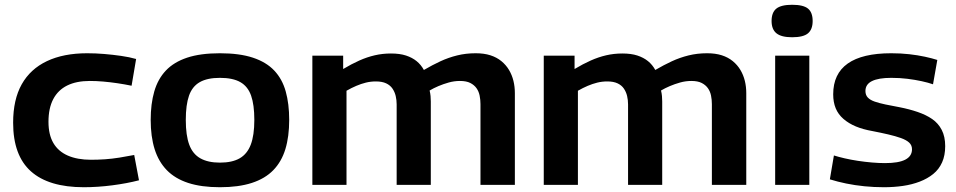

<svg xmlns="http://www.w3.org/2000/svg" viewBox="-20 -774 4002 804"><path d="M35 -260Q35 -357 71 -421Q107 -485 176.5 -518Q246 -551 345 -551Q380 -551 416 -548Q452 -545 487 -540Q522 -535 550 -527L531 -415Q502 -421 471.5 -425.5Q441 -430 412 -432.5Q383 -435 356 -435Q300 -435 261.5 -416Q223 -397 203 -359Q183 -321 183 -264Q183 -210 203.5 -175Q224 -140 264 -122.5Q304 -105 361 -105Q390 -105 419.5 -107Q449 -109 480 -114Q511 -119 542 -125L562 -19Q512 -6 450.5 2Q389 10 331 10Q184 10 109.5 -56.5Q35 -123 35 -260Z M611 -272Q611 -339 626 -391Q641 -443 674.5 -478.5Q708 -514 763.5 -532.5Q819 -551 901 -551Q983 -551 1039 -532.5Q1095 -514 1128.5 -478.5Q1162 -443 1176.5 -391Q1191 -339 1191 -272Q1191 -202 1175 -149.5Q1159 -97 1124.5 -61.5Q1090 -26 1034.5 -8Q979 10 901 10Q823 10 768 -8Q713 -26 678.5 -61.5Q644 -97 627.5 -149.5Q611 -202 611 -272ZM758 -272Q758 -207 772.5 -168Q787 -129 819 -111Q851 -93 901 -93Q952 -93 983.5 -111Q1015 -129 1030 -168Q1045 -207 1045 -272Q1045 -335 1031.5 -373.5Q1018 -412 986.5 -430Q955 -448 901 -448Q848 -448 816.5 -430Q785 -412 771.5 -373.5Q758 -335 758 -272Z M1288 0V-541H1417V-485Q1452 -506 1484.5 -520.5Q1517 -535 1549.5 -542.5Q1582 -550 1617 -550Q1654 -550 1680 -541.5Q1706 -533 1724.5 -518Q1743 -503 1755 -481Q1791 -502 1824.5 -517.5Q1858 -533 1894.5 -542Q1931 -551 1972 -551Q2007 -551 2033.5 -542.5Q2060 -534 2079.5 -518Q2099 -502 2111.5 -481Q2124 -460 2130 -435.5Q2136 -411 2136 -384V0H1992V-338Q1992 -356 1988.5 -373.5Q1985 -391 1975.5 -404.5Q1966 -418 1949.5 -426.5Q1933 -435 1906 -435Q1882 -435 1859 -428.5Q1836 -422 1816 -413.5Q1796 -405 1779 -395Q1782 -383 1783 -371.5Q1784 -360 1784 -349V0H1641V-337Q1641 -355 1637 -372Q1633 -389 1623.5 -403Q1614 -417 1597 -425Q1580 -433 1554 -433Q1532 -433 1512 -428Q1492 -423 1472 -414.5Q1452 -406 1431 -394V0Z M2257 0V-541H2386V-485Q2421 -506 2453.5 -520.5Q2486 -535 2518.5 -542.5Q2551 -550 2586 -550Q2623 -550 2649 -541.5Q2675 -533 2693.5 -518Q2712 -503 2724 -481Q2760 -502 2793.5 -517.5Q2827 -533 2863.5 -542Q2900 -551 2941 -551Q2976 -551 3002.5 -542.5Q3029 -534 3048.5 -518Q3068 -502 3080.5 -481Q3093 -460 3099 -435.5Q3105 -411 3105 -384V0H2961V-338Q2961 -356 2957.5 -373.5Q2954 -391 2944.5 -404.5Q2935 -418 2918.5 -426.5Q2902 -435 2875 -435Q2851 -435 2828 -428.5Q2805 -422 2785 -413.5Q2765 -405 2748 -395Q2751 -383 2752 -371.5Q2753 -360 2753 -349V0H2610V-337Q2610 -355 2606 -372Q2602 -389 2592.5 -403Q2583 -417 2566 -425Q2549 -433 2523 -433Q2501 -433 2481 -428Q2461 -423 2441 -414.5Q2421 -406 2400 -394V0Z M3297 -618Q3252 -618 3231.5 -634.5Q3211 -651 3211 -686Q3211 -722 3231 -738Q3251 -754 3297 -754Q3344 -754 3363.5 -738Q3383 -722 3383 -686Q3383 -651 3363.5 -634.5Q3344 -618 3297 -618ZM3226 0V-541H3369V0Z M3455 -23 3472 -123Q3491 -117 3517 -111Q3543 -105 3572.5 -100.5Q3602 -96 3631.5 -93.5Q3661 -91 3686 -91Q3743 -91 3771 -105.5Q3799 -120 3799 -149Q3799 -166 3787 -177Q3775 -188 3752.5 -196Q3730 -204 3700 -211Q3670 -218 3634 -225Q3594 -232 3564 -244.5Q3534 -257 3512 -276Q3490 -295 3479.5 -320.5Q3469 -346 3469 -379Q3469 -465 3530 -508Q3591 -551 3712 -551Q3752 -551 3787.5 -547Q3823 -543 3853 -536.5Q3883 -530 3905 -523L3887 -421Q3867 -428 3839.5 -434Q3812 -440 3780 -444Q3748 -448 3712 -448Q3659 -448 3631.5 -434.5Q3604 -421 3604 -393Q3604 -376 3614 -365.5Q3624 -355 3643 -348.5Q3662 -342 3688 -336.5Q3714 -331 3747 -325Q3788 -317 3823 -305Q3858 -293 3883.5 -275.5Q3909 -258 3923.5 -230Q3938 -202 3938 -162Q3938 -123 3925 -94Q3912 -65 3888 -45.5Q3864 -26 3831.5 -13.5Q3799 -1 3761 4.5Q3723 10 3681 10Q3640 10 3600 6Q3560 2 3523.5 -5.5Q3487 -13 3455 -23Z"/></svg>

Font: Georama SemiExpanded SemiBold
Style: Regular
Weight: 600
Width: 6
Designer: Jean-Baptiste Levee
Foundry: Production Type
Version: Version 1.001